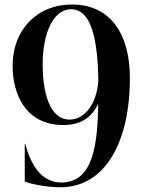

<svg xmlns="http://www.w3.org/2000/svg" viewBox="-20 -804 644 830"><path d="M241.5 5.5C177.5 5.5 105.5 -10.5 87 -19.5V-182.5H89C109 -107 150.5 -15 245.5 -15C383.5 -15 402 -181.5 404.5 -356L405 -426.5V-454.5L405.5 -476H426.5C426.5 -431 419.5 -390 404.5 -356C379.5 -299.5 331.5 -263.5 254.5 -263.5C89.5 -263.5 34.5 -398 34.5 -520.5C34.5 -671 136.5 -784.5 291.5 -784.5C455.5 -784.5 541.5 -659 541.5 -467.5C541.5 -182 430 5.5 241.5 5.5ZM164.5 -525C164.5 -413.5 190.5 -287 281.5 -287C344 -287 398 -352 405 -454.5C402.5 -634.5 375 -764 287 -764C214 -764 164.5 -667.5 164.5 -525Z"/></svg>

Font: Beautique Display
Style: Bold
Weight: 700
Designer: Nhat-Quang Ngo
Version: Version 1.100;Glyphs 3.2.3 (3260)